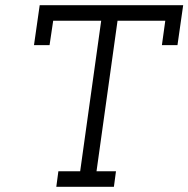

<svg xmlns="http://www.w3.org/2000/svg" viewBox="-20 -720 726 740"><path d="M205 -60 197 0H419L427 -60H352L433 -640H617L604 -546H664L686 -700H133L111 -546H171L185 -640H370L289 -60Z"/></svg>

Font: Josefin Slab Thin SemiBold
Style: Italic
Weight: 600
Italic angle: -12°
Version: Version 2.000